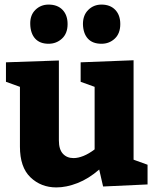

<svg xmlns="http://www.w3.org/2000/svg" viewBox="-20 -805 677 838"><path d="M226 13Q159 13 113 -31Q67 -75 67 -165V-426L6 -448V-533L237 -541V-192Q237 -153 254.5 -134Q272 -115 301 -115Q321 -115 344.5 -124.5Q368 -134 393 -153V-426L332 -448V-533L563 -542V-108L624 -86V0L430 9L413 -65Q367 -25 318.5 -6Q270 13 226 13ZM423 -614Q384 -614 363.5 -636.5Q343 -659 342 -700Q342 -739 365.5 -762Q389 -785 423 -785Q461 -785 483 -762Q505 -739 505 -700Q505 -659 481 -636.5Q457 -614 423 -614ZM192 -614Q154 -614 133.5 -636.5Q113 -659 112 -700Q111 -739 134.5 -762Q158 -785 192 -785Q231 -785 253 -762Q275 -739 275 -700Q275 -659 250.5 -636.5Q226 -614 192 -614Z"/></svg>

Font: Bitter ExtraBold
Style: Regular
Weight: 800
Designer: Sol Matas, and Bitter project Authors
Foundry: Sol Matas
Version: Version 2.001